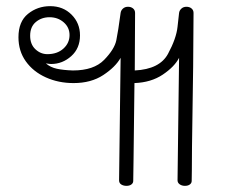

<svg xmlns="http://www.w3.org/2000/svg" viewBox="-20 -610 752 624"><path d="M609 -568Q609 -436 604 -133Q604 -81 603.5 -55.5Q603 -30 603 -22Q603 -15 597 -10.5Q591 -6 581 -6Q571 -6 564 -11Q557 -16 557 -24L562 -422Q547 -393 509 -367.5Q471 -342 417 -340L414 -90L413 -22Q413 -15 407 -10.5Q401 -6 391 -6Q381 -6 374 -10.5Q367 -15 367 -24L372 -422Q355 -392 315.5 -366Q276 -340 219 -340Q170 -340 129 -358.5Q88 -377 64 -410.5Q40 -444 40 -489Q40 -540 71 -565Q102 -590 143 -590Q185 -590 212.5 -562.5Q240 -535 240 -495Q240 -453 211.5 -427.5Q183 -402 146 -402Q141 -402 129 -404Q144 -391 165 -386.5Q186 -382 217 -381Q285 -381 318.5 -415.5Q352 -450 358 -479Q364 -508 372 -568Q373 -576 379.5 -582Q386 -588 396 -588Q406 -588 412.5 -582.5Q419 -577 419 -568L418 -381Q499 -385 526 -435Q553 -485 557 -523Q561 -561 562 -568Q563 -576 569.5 -582Q576 -588 586 -588Q596 -588 602.5 -582.5Q609 -577 609 -568ZM134 -434Q166 -434 186 -452Q206 -470 206 -496Q206 -521 187 -537.5Q168 -554 141 -554Q115 -554 96.5 -538.5Q78 -523 78 -494Q78 -466 95 -450Q112 -434 134 -434Z"/></svg>

Font: Mali Light
Style: Regular
Weight: 300
Designer: Kitiyaporn Chalermlarp | Katatrad Aksorn Co.,Ltd.
Foundry: Cadson Demak Co.,Ltd.
Version: Version 1.000; ttfautohint (v1.6)